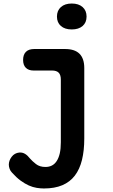

<svg xmlns="http://www.w3.org/2000/svg" viewBox="-20 -808 640 1089"><path d="M325 -357Q325 -383 313 -395.5Q301 -408 275 -408H170Q142 -408 126.5 -423.5Q111 -439 111 -468Q111 -498 127 -514Q143 -530 174 -530H349Q404 -530 431 -503Q458 -476 458 -422V-22Q458 46 445 99Q432 152 404.5 188Q377 224 333.5 242.5Q290 261 229 261Q210 261 188 257.5Q166 254 143.5 244Q121 234 97 216.5Q73 199 48 171Q39 162 34.5 149.5Q30 137 30 126Q30 103 46 81.5Q62 60 90 57Q108 56 122.5 65Q137 74 150 91Q163 106 184 122.5Q205 139 238 139Q258 139 274 131Q290 123 301.5 105.5Q313 88 319 62Q325 36 325 -1ZM387 -641Q348 -641 325.5 -660.5Q303 -680 303 -714Q303 -748 325.5 -768Q348 -788 387 -788Q426 -788 448.5 -768Q471 -748 471 -714Q471 -680 448.5 -660.5Q426 -641 387 -641Z"/></svg>

Font: Maple Mono Normal NL
Style: Bold
Weight: 700
Monospace: yes
Designer: subframe7536
Version: Version 7.000